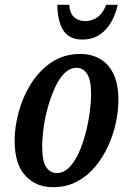

<svg xmlns="http://www.w3.org/2000/svg" viewBox="-20 -771 533 801"><path d="M201 10Q130 10 85.5 -38.5Q41 -87 41 -184Q41 -241 58 -304Q75 -367 109.5 -422Q144 -477 195.5 -511.5Q247 -546 316 -546Q360 -546 396 -526Q432 -506 453 -463.5Q474 -421 474 -353Q474 -309 463.5 -259.5Q453 -210 431.5 -162.5Q410 -115 377.5 -76Q345 -37 301 -13.5Q257 10 201 10ZM217 -49Q245 -49 268 -72Q291 -95 308 -132Q325 -169 336.5 -213Q348 -257 354 -300Q360 -343 360 -377Q360 -437 343.5 -462.5Q327 -488 300 -488Q272 -488 249.5 -466Q227 -444 210 -407Q193 -370 180.5 -326.5Q168 -283 162 -239Q156 -195 156 -160Q156 -100 172.5 -74.5Q189 -49 217 -49ZM324 -606Q268 -606 244 -644.5Q220 -683 219 -751H269Q271 -716 289 -699.5Q307 -683 335 -683Q364 -683 386.5 -699Q409 -715 423 -751H471Q463 -713 444.5 -680Q426 -647 396 -626.5Q366 -606 324 -606Z"/></svg>

Font: Noto Serif ExtraCondensed SemiBold
Style: Italic
Weight: 600
Width: 2
Italic angle: -12°
Designer: Monotype Design Team
Foundry: Monotype Imaging Inc.
Version: Version 2.013